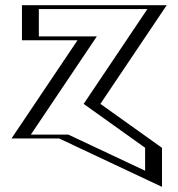

<svg xmlns="http://www.w3.org/2000/svg" viewBox="-20 -533 686 739"><path d="M578.5 32V167L223.5 0H47.5L301.5 -378H89.5V-513H598.5L344.5 -135ZM563.5 39.7V143.4L226.9 -15H75.7L329.7 -393H104.5V-498H570.3L323.9 -131.3ZM563.5 39.7 323.9 -131.3 570.3 -498H104.5V-393H329.7L75.7 -15H226.9L563.5 143.4ZM578.5 32 344.5 -135 598.5 -513H89.5V-378H301.5L47.5 0H223.5L578.5 167ZM538.5 35.7V124.1L242.8 -15H98.8L352.8 -393H129.5V-498H547.2L302 -133.1ZM603.5 36 366.4 -133.2 621.7 -513H64.5V-378H278.3L24.3 0H207.6L603.5 186.2Z"/></svg>

Font: Hussar Outliner
Style: Regular
Weight: 700
Foundry: Cannot Into Space Fonts
Version: Version 0.92